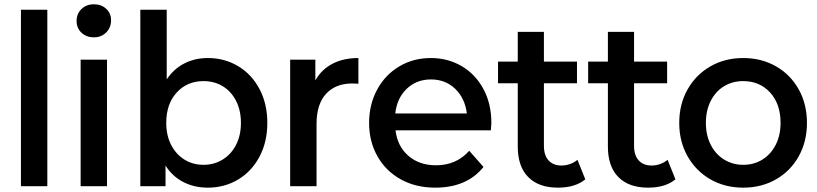

<svg xmlns="http://www.w3.org/2000/svg" viewBox="-20 -870 3819 897"><path d="M201.1 -824.4V0H77.8V-824.4Z M337.8 -772.2Q337.8 -805.6 360.6 -827.8Q383.3 -850 418.9 -850Q453.3 -850 476.1 -828.9Q498.9 -807.8 498.9 -775.6Q498.9 -741.1 476.1 -718.3Q453.3 -695.6 418.9 -695.6Q383.3 -695.6 360.6 -717.2Q337.8 -738.9 337.8 -772.2ZM480 -591.1V0H356.7V-591.1Z M1228.9 -295.6Q1228.9 -206.7 1192.2 -137.8Q1155.6 -68.9 1092.2 -31.1Q1028.9 6.7 951.1 6.7Q886.7 6.7 835.6 -20Q784.4 -46.7 753.3 -96.7V0H635.6V-824.4H758.9V-498.9Q791.1 -547.8 840.6 -573.3Q890 -598.9 951.1 -598.9Q1028.9 -598.9 1092.2 -561.1Q1155.6 -523.3 1192.2 -454.4Q1228.9 -385.6 1228.9 -295.6ZM1105.6 -295.6Q1105.6 -354.4 1082.8 -398.9Q1060 -443.3 1020.6 -467.2Q981.1 -491.1 931.1 -491.1Q854.4 -491.1 805.6 -437.8Q756.7 -384.4 756.7 -295.6Q756.7 -237.8 779.4 -193.3Q802.2 -148.9 841.7 -124.4Q881.1 -100 931.1 -100Q980 -100 1020 -124.4Q1060 -148.9 1082.8 -193.3Q1105.6 -237.8 1105.6 -295.6Z M1654.4 -598.9V-478.9L1625.6 -480Q1547.8 -480 1503.3 -431.7Q1458.9 -383.3 1458.9 -291.1V0H1335.6V-591.1H1453.3V-494.4Q1482.2 -545.6 1533.3 -572.2Q1584.4 -598.9 1654.4 -598.9Z M2273.3 -261.1H1827.8Q1836.7 -186.7 1887.8 -142.2Q1938.9 -97.8 2016.7 -97.8Q2112.2 -97.8 2172.2 -165.6L2238.9 -90Q2161.1 6.7 2013.3 6.7Q1922.2 6.7 1852.2 -32.2Q1782.2 -71.1 1743.3 -140Q1704.4 -208.9 1704.4 -295.6Q1704.4 -382.2 1742.2 -451.7Q1780 -521.1 1845.6 -560Q1911.1 -598.9 1993.3 -598.9Q2072.2 -598.9 2136.7 -561.1Q2201.1 -523.3 2238.3 -454.4Q2275.6 -385.6 2275.6 -295.6Q2274.4 -278.9 2273.3 -261.1ZM1826.7 -340H2161.1Q2152.2 -411.1 2106.7 -455Q2061.1 -498.9 1993.3 -498.9Q1925.6 -498.9 1880 -455Q1834.4 -411.1 1826.7 -340Z M2586.7 6.7Q2496.7 6.7 2447.8 -42.8Q2398.9 -92.2 2398.9 -185.6V-481.1H2306.7V-582.2H2398.9V-721.1H2521.1V-582.2H2675.6V-481.1H2521.1V-188.9Q2521.1 -144.4 2542.8 -120.6Q2564.4 -96.7 2603.3 -96.7Q2624.4 -96.7 2643.9 -103.9Q2663.3 -111.1 2677.8 -123.3L2714.4 -32.2Q2667.8 6.7 2586.7 6.7Z M3007.8 6.7Q2917.8 6.7 2868.9 -42.8Q2820 -92.2 2820 -185.6V-481.1H2727.8V-582.2H2820V-721.1H2942.2V-582.2H3096.7V-481.1H2942.2V-188.9Q2942.2 -144.4 2963.9 -120.6Q2985.6 -96.7 3024.4 -96.7Q3045.6 -96.7 3065 -103.9Q3084.4 -111.1 3098.9 -123.3L3135.6 -32.2Q3088.9 6.7 3007.8 6.7Z M3153.3 -295.6Q3153.3 -383.3 3192.2 -452.2Q3231.1 -521.1 3298.9 -560Q3366.7 -598.9 3452.2 -598.9Q3537.8 -598.9 3605.6 -560Q3673.3 -521.1 3711.7 -452.2Q3750 -383.3 3750 -295.6Q3750 -208.9 3711.7 -140Q3673.3 -71.1 3605.6 -32.2Q3537.8 6.7 3452.2 6.7Q3366.7 6.7 3298.9 -32.2Q3231.1 -71.1 3192.2 -140Q3153.3 -208.9 3153.3 -295.6ZM3626.7 -295.6Q3626.7 -384.4 3577.8 -437.8Q3528.9 -491.1 3452.2 -491.1Q3402.2 -491.1 3362.8 -467.2Q3323.3 -443.3 3300.6 -398.9Q3277.8 -354.4 3277.8 -295.6Q3277.8 -237.8 3300.6 -193.3Q3323.3 -148.9 3363.3 -124.4Q3403.3 -100 3452.2 -100Q3502.2 -100 3541.7 -124.4Q3581.1 -148.9 3603.9 -193.3Q3626.7 -237.8 3626.7 -295.6Z"/></svg>

Font: Paperlogy 6 SemiBold
Style: Regular
Weight: 600
Designer: redesigned by Lee Juim, glyphs from Gmarket Sans & Montserrat
Foundry: PT&
Version: Version 1.001